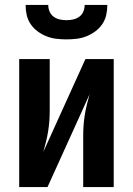

<svg xmlns="http://www.w3.org/2000/svg" viewBox="-20 -760 540 780"><path d="M58 0V-520H182V-312Q182 -291 180.5 -269.5Q179 -248 175.5 -226.5Q172 -205 167 -184.5Q162 -164 156 -143L327 -520H442V0H318V-208Q318 -229 319.5 -250.5Q321 -272 324.5 -293.5Q328 -315 333 -335.5Q338 -356 344 -377L173 0ZM250 -600Q229 -600 208.5 -602.5Q188 -605 169 -612.5Q150 -620 133 -632.5Q116 -645 104.5 -662Q93 -679 88.5 -699Q84 -719 84 -740H176Q176 -726 181.5 -713Q187 -700 198 -692Q209 -684 222.5 -681Q236 -678 250 -678Q264 -678 277.5 -681Q291 -684 302 -692Q313 -700 318.5 -713Q324 -726 324 -740H416Q416 -719 411.5 -699Q407 -679 395.5 -662Q384 -645 367 -632.5Q350 -620 331 -612.5Q312 -605 291.5 -602.5Q271 -600 250 -600Z"/></svg>

Font: Iosevka SS04 Extrabold
Style: Regular
Weight: 800
Monospace: yes
Designer: Belleve Invis
Foundry: Belleve Invis
Version: Version 19.0.0; ttfautohint (v1.8.4)